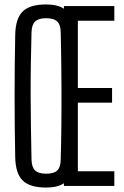

<svg xmlns="http://www.w3.org/2000/svg" viewBox="-20 -827 551 854"><path d="M185.2 7.2Q112.6 7.2 80.8 -24.2Q49 -55.6 47.7 -127.8Q46.3 -197.9 45.6 -265.4Q44.9 -332.9 44.9 -399.9Q44.9 -466.9 45.6 -534.4Q46.3 -601.9 47.7 -672Q49 -744.5 80.8 -775.9Q112.6 -807.2 185.2 -807.2Q236.9 -807.2 264.1 -788.1L264.3 -800H488.5V-734.8H326.3V-435.6H478.5V-370.4H326.3V-65.2H488.5V0H264.3L264.1 -11.9Q236.9 7.2 185.2 7.2ZM185.2 -54.4Q219.5 -54.4 234.5 -68.6Q249.5 -82.9 250 -116.5Q251.1 -149.5 251.8 -187.8Q252.6 -226.1 252.9 -267.9Q253.2 -309.7 253.4 -353.3Q253.7 -396.9 253.4 -440.9Q253.2 -484.9 252.7 -527.3Q252.2 -569.7 251.6 -609.2Q251.1 -648.7 250 -683.3Q249.5 -717.2 234.4 -731.6Q219.3 -746 185.2 -746Q151.5 -746 136.4 -731.6Q121.2 -717.2 120.2 -683.3Q118.2 -613.6 117.2 -543.3Q116.1 -472.9 116.3 -402.1Q116.5 -331.2 117.6 -259.9Q118.6 -188.6 120.2 -116.5Q121.2 -82.9 136.4 -68.6Q151.5 -54.4 185.2 -54.4Z"/></svg>

Font: Big Shoulders Thin
Style: Regular
Weight: 100
Designer: Patric King
Foundry: XO Type Co
Version: Version 2.002